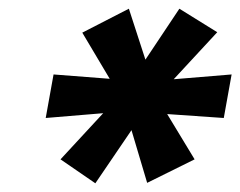

<svg xmlns="http://www.w3.org/2000/svg" viewBox="-20 -766 552 441"><path d="M119 -400 217 -506 85 -495 103 -595 232 -585 169 -691 276 -746 314 -629 392 -746 479 -692 379 -584 512 -595 494 -495 364 -504 427 -400 318 -346 282 -467 199 -345Z"/></svg>

Font: K2D Medium
Style: Italic
Weight: 500
Italic angle: -10°
Designer: Katatrad Aksorn Co.,Ltd.
Foundry: Cadson Demak Co.,Ltd.
Version: Version 1.000; ttfautohint (v1.6)